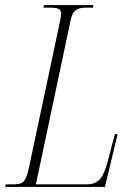

<svg xmlns="http://www.w3.org/2000/svg" viewBox="-40 -734 524 754"><path d="M-20 0H372L422 -207H411L388 -119C367 -37 351 -10 299 -10H101L237 -653C245 -694 262 -704 300 -704H325L327 -714H133L130 -704H156C182 -704 200 -701 200 -682C200 -677 199 -665 196 -652L75 -82C61 -14 50 -10 7 -10H-17Z"/></svg>

Font: Noto Serif Display ExtraCondensed ExtraLight
Style: Italic
Weight: 200
Width: 2
Italic angle: -12°
Designer: Monotype Design Team
Foundry: Monotype Imaging Inc.
Version: Version 2.009